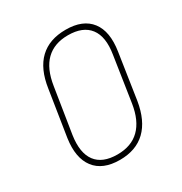

<svg xmlns="http://www.w3.org/2000/svg" viewBox="-125 -579 642 679"><g transform="rotate(-30 196.0 -239.5)"><path d="M173 8Q103 8 71 -34Q39 -76 50 -152L79 -337Q90 -412 129.5 -449.5Q169 -487 236 -487Q306 -487 338 -445.5Q370 -404 358 -327L330 -142Q318 -68 278.5 -30Q239 8 173 8ZM175 -13Q232 -13 265.5 -46Q299 -79 309 -143L337 -327Q348 -395 321 -430.5Q294 -466 233 -466Q177 -466 143.5 -433.5Q110 -401 100 -335L71 -152Q61 -84 87.5 -48.5Q114 -13 175 -13Z"/></g></svg>

Font: Sofia Sans Condensed Thin
Style: Italic
Weight: 250
Italic angle: -9°
Version: Version 4.100